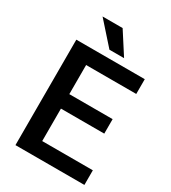

<svg xmlns="http://www.w3.org/2000/svg" viewBox="-216 -1013 996 1121"><g transform="rotate(30 282.5 -452.5)"><path d="M72.3 0ZM487.8 -317.4H195.8V-98.6H537.1V0H72.3V-710.9H533.7V-611.3H195.8V-415H487.8ZM367.7 -756.8H269L137.2 -904.8H272.5Z"/></g></svg>

Font: Roboto Medium
Style: Regular
Weight: 500
Designer: Google
Version: Version 2.134; 2016; ttfautohint (v1.6)